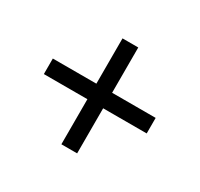

<svg xmlns="http://www.w3.org/2000/svg" viewBox="-110 -733 792 760"><g transform="rotate(30 286.0 -353.0)"><path d="M321 -388H520V-317H321V-111H249V-317H50V-388H249V-595H321Z"/></g></svg>

Font: Noto Sans Anatolian Hieroglyphs
Style: Regular
Weight: 400
Designer: Monotype Design Team
Foundry: Monotype Imaging Inc.
Version: Version 2.001; ttfautohint (v1.8.4.7-5d5b)